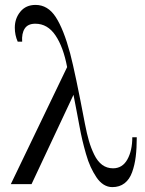

<svg xmlns="http://www.w3.org/2000/svg" viewBox="-20 -746 586 778"><path d="M23.9 0 252 -474.1Q236.8 -555.2 204.8 -602.5Q172.9 -649.9 123 -649.9Q92.8 -649.9 80.1 -630.1Q67.4 -610.4 69.8 -577.1H51.8Q40 -603.5 40 -633.8Q40 -671.4 62.5 -698.7Q85 -726.1 124 -726.1Q173.8 -726.1 205.8 -677Q237.8 -627.9 264.2 -529.8Q284.7 -452.1 324.2 -244.1Q332 -204.1 340.3 -175.3Q348.6 -146.5 361.8 -119.4Q375 -92.3 394 -78.1Q413.1 -64 438 -64Q476.1 -64 496.1 -99.9Q516.1 -135.7 516.1 -189.9H534.2Q534.2 -145.5 530 -111.6Q525.9 -77.6 515.4 -48.3Q504.9 -19 484.6 -3.4Q464.4 12.2 435.1 12.2Q416.5 12.2 400.1 2Q383.8 -8.3 370.8 -27.6Q357.9 -46.9 347.4 -69.6Q336.9 -92.3 328.4 -122.3Q319.8 -152.3 313.7 -178.2Q307.6 -204.1 301.8 -235.8Q299.8 -246.6 291 -293.2Q282.2 -339.8 277.8 -361.8L107.9 0Z"/></svg>

Font: Flanker Steampunk
Style: Regular
Weight: 400
Designer: Alexey Kryukov, Leonardo Di Lena
Foundry: Alexey Kryukov, Leonardo Di Lena
Version: 1.210